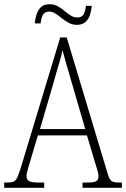

<svg xmlns="http://www.w3.org/2000/svg" viewBox="-22 -892 599 912"><path d="M-2 0V-25H15Q33 -25 43.5 -30Q54 -35 61 -51Q68 -67 78 -99L264 -714H295L490 -65Q498 -39 508 -32Q518 -25 546 -25H557V0H370V-25H394Q426 -25 436 -32Q446 -39 446 -55Q446 -66 439.5 -87Q433 -108 428 -125L391 -249H158L124 -135Q119 -118 111.5 -93Q104 -68 104 -55Q104 -40 115 -32.5Q126 -25 159 -25H188V0ZM168 -279H383L321 -492Q306 -543 294 -584.5Q282 -626 275 -653Q270 -627 257.5 -586.5Q245 -546 234 -505ZM343 -774Q322 -774 304.5 -783.5Q287 -793 271.5 -805.5Q256 -818 241.5 -827.5Q227 -837 212 -837Q189 -837 181 -820Q173 -803 171 -781H143Q145 -802 151.5 -823Q158 -844 172.5 -858Q187 -872 214 -872Q235 -872 252 -862.5Q269 -853 284 -840.5Q299 -828 313.5 -818.5Q328 -809 345 -809Q368 -809 376 -825.5Q384 -842 386 -864H414Q412 -842 405.5 -821.5Q399 -801 384 -787.5Q369 -774 343 -774Z"/></svg>

Font: Noto Serif Bengali Condensed ExtraLight
Style: Regular
Weight: 200
Width: 3
Designer: Juan Bruce, Universal Thirst, Indian Type Foundry and the Monotype Design Team.
Foundry: Monotype Imaging Inc.
Version: Version 2.003; ttfautohint (v1.8.4.7-5d5b)